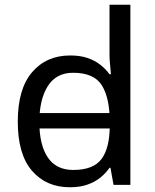

<svg xmlns="http://www.w3.org/2000/svg" viewBox="-20 -780 655 810"><path d="M104 -238V-303H480V-238ZM275 10Q175 10 115 -59.5Q55 -129 55 -267Q55 -405 115.5 -475.5Q176 -546 276 -546Q318 -546 349 -535.5Q380 -525 403 -507Q426 -489 442 -467H448Q447 -480 444.5 -505.5Q442 -531 442 -546V-760H530V0H459L446 -72H442Q426 -49 403 -30.5Q380 -12 348.5 -1Q317 10 275 10ZM289 -63Q374 -63 408.5 -109.5Q443 -156 443 -250V-266Q443 -366 410 -419.5Q377 -473 288 -473Q217 -473 181.5 -416.5Q146 -360 146 -265Q146 -169 181.5 -116Q217 -63 289 -63Z"/></svg>

Font: hexuguzrati05
Style: Book
Weight: 400
Designer: Jelle Bosma - Monotype Design Team, Universal Thirst
Foundry: Monotype Imaging Inc.
Version: Version 2.106